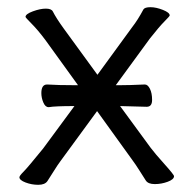

<svg xmlns="http://www.w3.org/2000/svg" viewBox="-20 -503 540 534"><path d="M311 -266Q340 -266 382 -268H383Q391 -268 397 -256Q403 -244 403 -225Q403 -206 388 -206L314 -208L399 -92Q411 -76 437.5 -46.5Q464 -17 464 -13Q464 -4 446.5 2.5Q429 9 410.5 9Q392 9 385.5 -1Q379 -11 368 -28.5Q357 -46 348 -58L250 -194L149 -56Q140 -44 129.5 -27Q119 -10 112 0.5Q105 11 86.5 11Q68 11 51 4.5Q34 -2 34 -10Q34 -14 45.5 -25.5Q57 -37 100 -90L187 -208Q133 -208 116 -205H115Q106 -205 100.5 -218Q95 -231 95 -244Q95 -268 111 -268Q141 -266 191 -266H197L106 -392Q85 -420 68 -437Q51 -454 51 -456Q51 -464 71.5 -471.5Q92 -479 107.5 -479Q123 -479 127 -471Q136 -453 157 -424L251 -295L348 -428Q363 -447 379 -477Q383 -483 398.5 -483Q414 -483 433 -475.5Q452 -468 452 -460Q452 -458 437.5 -443.5Q423 -429 397 -396L302 -266Z"/></svg>

Font: Moon Stars Kai T
Style: Regular
Weight: 400
Designer: GuiWonder
Version: Version 1.101